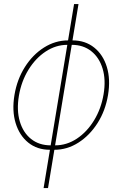

<svg xmlns="http://www.w3.org/2000/svg" viewBox="-20 -748 620 972"><path d="M232.9 10.3Q168 10.3 123 -26.1Q78.1 -62.5 59.1 -125Q40 -187.5 53.2 -267.1Q66.4 -346.2 106 -408.7Q145.5 -471.2 202.6 -507.3Q259.8 -543.5 324.7 -543.5H347.2Q411.6 -543.5 456.8 -507.3Q502 -471.2 521 -408.7Q540 -346.2 526.9 -267.1Q513.7 -187.5 473.9 -125Q434.1 -62.5 377.2 -26.1Q320.3 10.3 255.4 10.3ZM236.8 -12.2H259.3Q317.9 -12.2 369.1 -46.1Q420.4 -80.1 456.3 -138.9Q492.2 -197.8 504.4 -271Q516.6 -343.8 499.5 -400.4Q482.4 -457 441.9 -489Q401.4 -521 343.3 -521H320.8Q262.7 -521 211.2 -487.1Q159.7 -453.1 123.8 -394.5Q87.9 -335.9 75.7 -263.2Q63.5 -189.9 80.3 -133.1Q97.2 -76.2 137.7 -44.2Q178.2 -12.2 236.8 -12.2ZM200.7 204.1 355 -727.5H377.4L223.1 204.1Z"/></svg>

Font: Inter 20pt Thin
Style: Italic
Weight: 250
Italic angle: -9.3988°
Version: Version 4.001;git-66647c0bb